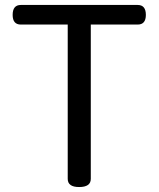

<svg xmlns="http://www.w3.org/2000/svg" viewBox="-20 -754 639 774"><path d="M299 0Q253 0 253 -33V-655H64Q31 -655 31 -694Q31 -734 64 -734H535Q568 -734 568 -694Q568 -655 535 -655H346V-33Q346 0 299 0Z"/></svg>

Font: Swei Gothic CJK TC Regular
Style: Regular
Weight: 400
Version: Version 2.129